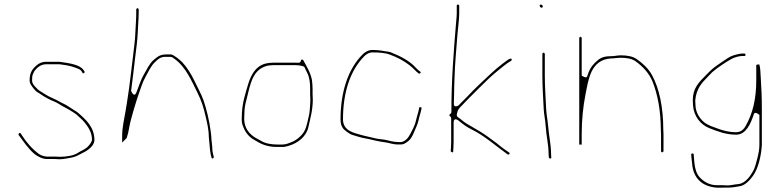

<svg xmlns="http://www.w3.org/2000/svg" viewBox="-20 -695 3491 859"><path d="M225 5.5H190C178.2 5.5 162.2 -0.4 154.6 -5.9C125.3 -27 97.3 -59.1 78.5 -89.2L72.6 -98.1C68.5 -104.2 60.3 -96 63.3 -91.2C84.8 -62.4 107.5 -28 134.7 -5.8C147.8 4.8 169.9 16.5 190 16.5H225C233.6 16.5 240.6 17.5 246.7 17.5C263.5 17.5 284.3 13 301.7 9.7C320.7 6.1 331.7 -2.2 352.7 -12.3C374.8 -23 402.5 -43.7 402.5 -68.5C402.5 -125.9 364.4 -160.2 327.9 -191.5C321.8 -196.7 302.6 -207.5 291 -215.6L275.4 -225.4C267.8 -230.2 257.9 -233.2 246.4 -240.4C237 -246.3 226.2 -250.4 213.6 -256.7L198.7 -263.7C198.5 -263.8 198.1 -264 197.8 -264.1L183.7 -272.2C179.7 -274.5 176.4 -276.6 171.9 -279.7C163.9 -285.3 153 -289.1 141.6 -302.8C137.6 -307.4 123.5 -318.9 123.5 -335C123.5 -344.5 123.7 -356.3 127.8 -364.6L133.8 -376.6C134.1 -377.2 134.7 -378.1 135.2 -378.8C144.3 -390.1 160.8 -407.5 186 -407.5H245C249.9 -407.5 254.6 -406.1 260.5 -405.4C289.3 -402.2 312.6 -395.1 335.1 -385C343.2 -381.3 348.1 -370.8 349.3 -369.1C351.1 -366.4 352.7 -366.1 355.9 -368.3C362.5 -372.7 355.6 -378.9 352.8 -382.7C336.5 -405.4 293.1 -412 247.1 -418.5H186C166.6 -418.5 153.2 -411.5 141.4 -400.8C123 -384 112.5 -368.4 112.5 -335C112.5 -329 114.3 -322.6 118.6 -315.5C126.3 -303 140.4 -284.9 150.8 -280.5C151.4 -280.3 152.3 -279.8 152.9 -279.4L164.9 -271.4C174.7 -264.9 183.3 -259.3 193.6 -254.2L207.6 -247.2C216.8 -242.6 227.9 -239.6 240.8 -231.5C262.1 -217.3 282.3 -209.5 304.9 -194.4L319.9 -184.4C320.4 -184.1 321.3 -183.4 321.8 -182.8C329.2 -175.5 349.4 -158.9 358.9 -146.7C372.4 -129.3 391.5 -105 391.5 -70C391.5 -60.8 381.5 -48.8 377.2 -43.7C363.2 -26.2 341 -20.1 331.5 -13C312.1 1.6 275.7 6.5 247 6.5C241.3 6.5 235.1 5.5 225 5.5Z M925.5 -80C925.5 -88 923.9 -97.2 922.6 -107.4C916.7 -154.8 903.7 -208 890.2 -246.9C881.3 -272.4 863.7 -304 849.7 -333.7C835.3 -364.2 814.5 -396.6 795.5 -416.3C783.3 -429 755.2 -451.5 744 -451.5L727 -451.5C697.4 -451.5 688.1 -444.1 668.1 -427.5C648.3 -410.5 636.8 -384.3 620.9 -356.8C611.3 -340.3 600.5 -307.7 590.6 -282.4C579.6 -254.3 566.6 -288.8 566.6 -288.8C572.4 -329.3 579.6 -395.7 584.6 -436.5C589 -472.5 595.2 -515.4 596.5 -552.4C597.6 -583.3 600.5 -611.8 600.5 -639V-653C600.5 -655 597 -658.5 595 -658.5C593 -658.5 589.5 -655 589.5 -653V-639C589.5 -629.2 589.6 -617.9 588.5 -603.1C585.9 -570.1 586 -532.5 581.4 -496.5C571.2 -416.3 561.1 -314.4 547.8 -234.9L541.3 -195.9C535.1 -158.5 526.5 -125.5 526.5 -86V-57.5C526.5 -57.5 527 -57.9 527.7 -58.4L547 -77.7C551.8 -93.1 556.3 -111.4 558.6 -126.9C563.4 -158 590.4 -245.8 600.2 -273.2C608.7 -297.8 618.4 -329.2 631.2 -351.3C642.4 -370.8 654.4 -400.3 674.7 -418.3C685.1 -427.6 697.3 -443.1 725.7 -440.5L743 -440.5C750.5 -440.5 755.2 -435.5 761.3 -431.2C811.2 -395.5 837.5 -332.3 864.2 -278.6C881.9 -242.8 890.7 -214.7 900.2 -172.8C907.3 -142.4 914.3 -114.3 914.5 -78.5C915.4 -68.9 917.7 -49.6 918.5 -35.7C919.3 -23 920.8 -16.3 923.2 -1.7L926.1 8.7C926.2 9.1 926.3 9.9 926.4 10.5C927.4 18.5 937 12 936.7 7.4L933.9 -2.7C930.5 -15.3 929.5 -24.3 929.5 -39C929.5 -47.2 925.5 -67.9 925.5 -80Z M1368.5 -249C1368.5 -241.9 1368.1 -234.2 1367.5 -226L1365.5 -200C1364.8 -191.4 1363.7 -184.3 1362.1 -178C1357.5 -159.4 1352.9 -127.9 1340.9 -106.8C1331.6 -90.5 1309.5 -68.7 1284.5 -59.3C1275.1 -55.8 1261 -48.5 1245 -48.5H1219C1192 -48.5 1165.4 -53.4 1145.5 -66.3L1123.8 -78.1C1096.8 -94.3 1072.5 -120.3 1072.5 -164C1072.5 -172.7 1073.5 -181.3 1073.5 -190C1073.5 -208.5 1077.2 -229.7 1082 -246.4C1095.1 -292.3 1101.5 -357.1 1144.4 -386.8C1152.6 -392.5 1170.2 -401.5 1186.2 -402.5C1190.3 -402.7 1197.2 -403.5 1202 -403.5H1302C1315 -403.5 1325 -402 1335.4 -399C1342.5 -397 1344.5 -390.4 1347.4 -383.1L1355.2 -367.6C1364.9 -348.2 1367.5 -322.8 1367.5 -298V-274C1367.5 -265.3 1368.5 -257 1368.5 -249ZM1303 -414.5H1202C1176.5 -414.5 1155.9 -409.4 1138.2 -396.7C1115.3 -380.4 1099.7 -350.3 1090 -317.5C1078.1 -277.1 1065 -237.9 1062.5 -191.6C1061.4 -171.2 1060.2 -151.9 1063.9 -139.7C1074 -106.9 1091.2 -83.4 1117.9 -69C1118.1 -68.9 1118.5 -68.7 1118.7 -68.5C1146.3 -51 1175 -37.5 1219 -37.5H1245C1253.4 -37.5 1261.1 -39.7 1269.7 -42.1C1312.3 -53.7 1350.9 -84.5 1359.8 -126.6C1368.2 -166.2 1379.3 -200.8 1379.5 -249.5C1378.9 -256.6 1378.5 -266 1378.5 -274V-298C1378.5 -305 1378.2 -311.5 1377.6 -317.8L1375.6 -337.3C1369.5 -369.2 1352.5 -397.4 1336.4 -426.4C1333.6 -429.8 1326.9 -429.2 1326.4 -424.6C1324.9 -411.2 1313.6 -414.5 1303 -414.5Z M1859.9 -374.7C1853.3 -379.4 1846.8 -384.7 1840.5 -391.8C1813.6 -422.2 1771 -444.2 1727.5 -461.3C1719.3 -464.6 1701.2 -465.1 1685.8 -468.7L1668.7 -470.6C1662.1 -471.3 1654.6 -471.5 1647 -471.5C1627.5 -471.5 1612.8 -462.2 1601 -450.3C1539.5 -388 1503.5 -287.8 1503.5 -161C1503.5 -142.4 1507.2 -131.9 1514.4 -120.9C1518.7 -114.4 1543.8 -95.2 1554.6 -92C1572.6 -86.7 1593.7 -79.4 1612.1 -76.3C1639 -71.8 1660.2 -64.5 1688.8 -60.4L1702.8 -58.4C1722.2 -55.6 1739.7 -48.5 1759.4 -48.5C1781.6 -48.5 1783.8 -48.2 1798.2 -57.5C1815.1 -68.3 1823.2 -81.2 1832.4 -103.6C1839.9 -121.9 1849.1 -139.8 1852.7 -157.5C1856.9 -178.1 1862.7 -191.2 1865.7 -209.1C1866.3 -212.8 1866.7 -214.2 1862 -215.3C1857.3 -216.4 1855.8 -214.8 1855.4 -212.1C1852 -191.5 1845.7 -176.9 1842.2 -160.4C1838.1 -140.9 1830.8 -124.6 1822 -108.1C1814.1 -93.2 1804.9 -68.8 1779 -60.1C1777.9 -59.8 1776.3 -59.5 1775 -59.5H1761C1740.7 -59.5 1720.3 -65.9 1704.4 -69.3C1691.8 -72 1672.2 -72.5 1655.8 -76.9C1638.2 -81.6 1613 -86.1 1593.4 -92C1566.5 -100 1514.5 -108.3 1514.5 -161C1514.5 -281 1546.6 -379 1608.8 -442.5C1617.8 -451.6 1629.8 -460.5 1647 -460.5C1673.5 -460.5 1702.3 -459 1724.4 -450.7C1758.5 -437.9 1785.4 -424.1 1812.7 -402.8C1830.8 -388.8 1840 -375.7 1853.1 -366.3C1858 -363 1866.3 -370.4 1859.9 -374.7Z M2023.5 -669 2023.5 -634C2023.5 -623.3 2021.8 -609.2 2020.4 -592.8C2009.8 -467.1 1999.5 -335.7 1999.5 -197L1999.5 -195C1999.5 -190.8 1997.3 -186.7 1993.6 -184.4C1989.3 -181.7 1989.5 -177.7 1992.9 -175.4C1996.1 -173.3 1998.5 -169.2 1998.5 -165V-61C1998.5 -52.7 1998.2 -43.4 1997.5 -33.2L1996.5 -18.7C1996.6 -15.8 2007.5 -9.4 2007.5 -17C2007.5 -17.2 2007.5 -17.6 2007.5 -17.8L2008.5 -32.8C2009.2 -43.2 2009.5 -52.7 2009.5 -61V-147C2009.5 -171.6 2029.5 -157 2029.5 -157C2040.9 -148.4 2051.3 -138.9 2062.6 -131.7C2069.5 -127.2 2078.7 -121.5 2087.9 -117C2148.5 -87.7 2199.9 -40.4 2251.2 -4.2C2256.1 -0.8 2264.1 -8.6 2258 -12.6L2238.8 -25.8C2225.9 -34.6 2215.6 -43.1 2202.3 -54.2L2164.5 -82C2142.6 -98.4 2114.7 -114.4 2092.7 -127.2L2068.5 -141.3C2053.7 -150 2040.1 -163.7 2029.4 -170.4C2025.5 -172.8 2022.8 -178 2023.7 -183.1C2027.2 -204 2033.6 -210.3 2048.2 -224.8C2060.2 -236.9 2069.7 -246.7 2078 -255.7L2131.2 -308.8C2155.6 -333.3 2182.2 -358.9 2209.2 -380.3C2228.7 -395.7 2243.3 -409.3 2267.3 -423.5C2269.1 -424.6 2270.1 -428.8 2268.6 -431.1C2266.9 -433.5 2266.3 -434.6 2253.5 -428.3L2240.8 -419.2C2235.2 -415.2 2229.1 -410.1 2223.2 -405.8C2209.7 -395.8 2191 -379.5 2177.6 -367C2140.7 -332.3 2103.9 -299.1 2070 -262.3L2040.2 -232.5C2036.1 -228.5 2034.1 -224.6 2028.6 -221.8C2007.7 -211.4 2010.5 -233.7 2010.5 -233.7C2011.2 -245.6 2011.5 -257.3 2011.5 -270.2C2011.5 -297.1 2012.8 -322.3 2013.5 -346.3C2015.3 -412.7 2022 -477.1 2026.5 -538.9C2028.7 -568.1 2034.5 -608.4 2034.5 -634V-669C2034.5 -672.1 2032.3 -674.5 2028.5 -674.5C2025.3 -674.5 2023.5 -673 2023.5 -669Z M2406.5 -454V-356C2406.5 -310.1 2410.2 -254.6 2412.5 -207.6C2413.6 -183.3 2420 -156.2 2421.5 -128.7C2423.7 -88.4 2434.3 -50.9 2434.5 -3.4L2435.4 9.6C2436.2 13.8 2447.1 17.6 2446.5 9.9L2445.5 -4.1C2445.5 -4.3 2445.5 -4.7 2445.5 -5C2445.5 -48 2436.2 -82.7 2432.5 -130C2430.7 -153.3 2424.8 -181.5 2423.5 -208.4C2421.3 -254 2417.5 -309.2 2417.5 -356V-454C2417.5 -456 2414 -459.5 2412 -459.5C2410 -459.5 2406.5 -456 2406.5 -454ZM2394.5 -669.5C2394.5 -665.1 2399.2 -660.5 2403 -660.5C2406.1 -660.5 2408.5 -662.7 2408.5 -666.5C2408.5 -669.9 2404.2 -674.5 2399.5 -674.5C2396.3 -674.5 2394.5 -672.7 2394.5 -669.5Z M2582.5 -47.7V-97C2582.5 -156.8 2588.9 -219.3 2599.2 -271C2612.9 -339 2622.1 -426.5 2712 -433.5C2712.3 -433.5 2712.7 -433.5 2713 -433.5C2728.3 -433.5 2739.2 -436.5 2757 -436.5C2780.8 -436.5 2804.7 -433.5 2823.1 -421.3C2855.3 -397.9 2884.3 -367.8 2899.6 -329.6C2923.1 -270.9 2935.9 -198.1 2936.5 -116.5C2936.6 -109.4 2937.5 -100.4 2937.5 -93V-19C2937.5 -16 2940.3 -13.5 2942.5 -13.5C2945.3 -13.5 2948.5 -17 2948.5 -19V-93C2948.5 -100.2 2947.5 -108.4 2947.5 -117C2947.5 -212.5 2930.1 -298.7 2897.1 -358.9C2881.1 -388 2858.5 -409.2 2829.8 -429.8C2812.4 -442.2 2788.8 -447.5 2757 -447.5C2742.1 -447.5 2729.9 -443.5 2711 -443.5C2675.7 -443.5 2660.5 -432.8 2641.8 -414.2C2623.8 -396.1 2616 -382.3 2606.9 -353.3C2603.4 -341.8 2582.5 -357 2582.5 -357V-525C2582.5 -527 2579 -530.5 2577 -530.5C2575 -530.5 2571.5 -527 2571.5 -525L2571.5 -48.2C2575.9 -48.5 2579.2 -48.2 2582.5 -47.7Z M3211 133.5H3187C3152.5 133.5 3126.5 116.4 3108.7 96.3C3089.7 75.1 3086.9 39.2 3084.5 8.9L3083.6 -4.6C3082.6 -9.9 3071.9 -10.6 3072.5 -3L3073.4 9.6C3074.1 18.4 3075.8 28.3 3076.5 37.1C3081.1 101.1 3120.4 139.1 3185.5 144.5H3211C3231.9 144.5 3253.7 144.7 3268.7 141.7L3285.8 138.7C3286.1 138.6 3286.7 138.6 3287 138.5C3312.4 136.6 3336.6 109 3348.8 91.7C3370.7 61.1 3385 8.1 3388.5 -45.4L3388.5 -208C3388.5 -261.1 3386.6 -298.2 3383.5 -349.1C3382.2 -371.6 3381.6 -392.3 3377.4 -406.2C3375.3 -407.2 3366.9 -406.7 3363.5 -404V-338C3363.5 -250.3 3347.7 -189.3 3317 -133C3307.9 -116.5 3295.5 -103.5 3273 -103.5C3240.9 -103.5 3213.7 -111.2 3189.6 -120.3C3171 -127.3 3148.3 -133.4 3130.1 -148.3C3112.1 -163.1 3092 -190.3 3091.5 -225.4C3091 -231.8 3090.5 -239.9 3090.5 -246C3090.5 -246.3 3090.5 -246.9 3090.6 -247.2C3095.7 -298.7 3119.7 -324.4 3146 -350.7L3164.9 -370.6C3165.1 -370.8 3165.5 -371.2 3165.8 -371.4C3188.2 -391 3226.6 -417.2 3254.2 -432.1C3264.3 -437.5 3285.4 -444.5 3300 -444.5H3310C3314 -444.5 3315.5 -446.3 3315.5 -449.5C3315.5 -453.3 3313.1 -455.5 3310 -455.5H3300C3293.6 -455.5 3285.5 -453.9 3274.3 -450.9C3248.2 -444.1 3244.3 -440.5 3219.4 -424.1C3197.4 -409.6 3172.4 -392.7 3157.8 -378.2L3137.8 -358.2C3107.7 -328.1 3079.5 -300.5 3079.5 -247.5C3079.5 -241.7 3079.9 -232.7 3080.5 -223.9C3083.8 -174.6 3114.6 -136.9 3153.5 -121.7C3191 -107 3227 -92.5 3274 -92.5C3317.6 -92.5 3338.7 -141.6 3353.1 -185C3357.6 -198.3 3377.5 -181 3377.5 -181V-47C3377.5 -25.3 3373 -5.1 3368.1 14C3364.7 27.6 3357.9 56.8 3348.6 71.6C3339.1 88.2 3317.2 124.5 3284.5 128.4L3269.1 130.2C3258.1 131.5 3248.8 134.5 3234 134.5C3226.6 134.5 3219.1 133.5 3211 133.5Z"/></svg>

Font: CiSf OpenHand
Style: Hln
Weight: 400
Foundry: Cannot Into Space Fonts
Version: Version 0.7892